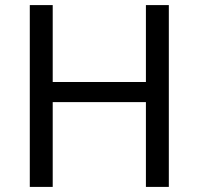

<svg xmlns="http://www.w3.org/2000/svg" viewBox="-20 -734 781 754"><path d="M97 0V-714H187V-412H553V-714H643V0H553V-333H187V0Z"/></svg>

Font: BC Sans
Style: Regular
Weight: 400
Designer: Monotype Design Team
Province of B.C.
Foundry: Monotype Imaging Inc.
Version: Version 2.000;GOOG;noto-source:20170915:90ef993387c0